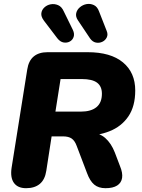

<svg xmlns="http://www.w3.org/2000/svg" viewBox="-20 -979 746 1008"><path d="M117 9Q73 9 53 -19Q33 -47 41 -99L123 -614Q130 -660 157 -682.5Q184 -705 230 -705H440Q561 -705 625.5 -651.5Q690 -598 690 -504Q690 -421 654 -368Q618 -315 555 -290Q492 -265 411 -265V-283H448Q500 -283 532 -255Q564 -227 583 -178L610 -107Q625 -71 621 -45Q617 -19 595 -5Q573 9 534 9Q497 9 474.5 -10Q452 -29 437 -70L383 -212Q373 -240 356.5 -251.5Q340 -263 311 -263H251L223 -82Q216 -36 189 -13.5Q162 9 117 9ZM271 -393H404Q458 -393 486.5 -416.5Q515 -440 515 -487Q515 -526 489.5 -545Q464 -564 409 -564H298ZM453 -777 390 -871Q376 -891 380 -909.5Q384 -928 399.5 -941Q415 -954 434.5 -957.5Q454 -961 472.5 -952.5Q491 -944 500 -919L540 -817Q548 -798 540.5 -782.5Q533 -767 517 -759.5Q501 -752 483.5 -755.5Q466 -759 453 -777ZM281 -778 211 -870Q195 -891 197 -909Q199 -927 213 -940Q227 -953 246.5 -956.5Q266 -960 285 -952Q304 -944 315 -919L363 -821Q372 -801 366.5 -785Q361 -769 346.5 -761Q332 -753 314 -756Q296 -759 281 -778Z"/></svg>

Font: Nunito ExtraLight Black
Style: Italic
Weight: 900
Italic angle: -9°
Version: Version 3.602